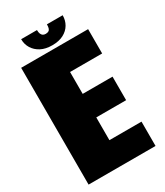

<svg xmlns="http://www.w3.org/2000/svg" viewBox="-198 -880 826 961"><g transform="rotate(-30 214.5 -399.5)"><path d="M19.5 0H406.5V-140.5H221V-272H393.5V-408H221V-534.5H406.5V-675H19.5ZM211.5 -694.5Q250.5 -694.5 277 -708.5Q303.5 -722.5 317.2 -746Q331 -769.5 331 -799H240Q240 -786 237.5 -777.2Q235 -768.5 228.5 -764.5Q222 -760.5 211.5 -760.5Q202 -760.5 195.8 -764.5Q189.5 -768.5 186 -777Q182.5 -785.5 182.5 -799H91Q91 -769.5 105.5 -746Q120 -722.5 146.5 -708.5Q173 -694.5 211.5 -694.5Z"/></g></svg>

Font: Anybody Condensed Black
Style: Regular
Weight: 900
Width: 3
Designer: Tyler Finck
Foundry: Etcetera Type Company
Version: Version 1.113;gftools[0.9.25]